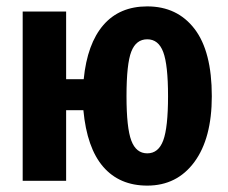

<svg xmlns="http://www.w3.org/2000/svg" viewBox="-20 -566 714 601"><path d="M643 -265Q643 -133 588.5 -59Q534 15 441 15Q354 15 303 -44Q252 -103 241 -221H187V0H51V-530H187V-318H242Q253 -429 303.5 -487.5Q354 -546 441 -546Q535 -546 589 -475.5Q643 -405 643 -265ZM506 -265Q506 -363 491 -403Q476 -443 441 -443Q406 -443 391 -404.5Q376 -366 376 -265Q376 -166 391 -126Q406 -86 441 -86Q476 -86 491 -126.5Q506 -167 506 -265Z"/></svg>

Font: Fira Sans Extra Condensed SemiBold
Style: Regular
Weight: 600
Width: 1
Designer: Carrois Corporate & Edenspiekermann AG
Foundry: Carrois Corporate GbR & Edenspiekermann AG
Version: Version 4.203